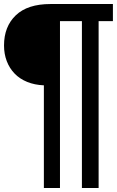

<svg xmlns="http://www.w3.org/2000/svg" viewBox="-20 -736 581 954"><path d="M278 198H198V-312Q152 -314 115 -329Q78 -344 52.5 -370.5Q27 -397 13.5 -432.5Q0 -468 0 -510Q0 -604 58.5 -660Q117 -716 231 -716H541V-631H470V198H387V-631H278Z"/></svg>

Font: Kanalisirung
Style: Regular
Weight: 500
Designer: Peter Wiegel
Foundry: Peter Wiegel
Version: 1.000